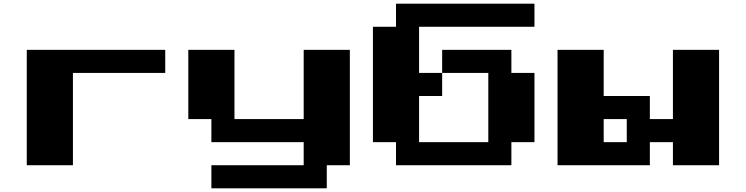

<svg xmlns="http://www.w3.org/2000/svg" viewBox="-20 -1020 4040 1040"><path d="M125 -437.5V-750H500H875V-687.5V-625H625H375V-375V-125H250H125Z M1000 -562.5V-750H1125H1250V-562.5V-375H1437.5H1625V-562.5V-750H1750H1875V-437.5V-125H1812.5H1750V-62.5V0H1437.5H1125V-62.5V-125H1375H1625V-187.5V-250H1375H1125V-312.5V-375H1062.5H1000Z M2125 -937.5V-1000H2500H2875V-937.5V-875H2562.5H2250V-750V-625H2312.5H2375V-687.5V-750H2562.5H2750V-687.5V-625H2812.5H2875V-437.5V-250H2812.5H2750V-187.5V-125H2437.5H2125V-187.5V-250H2062.5H2000V-562.5V-875H2062.5H2125ZM2625 -437.5V-625H2500H2375V-562.5V-500H2312.5H2250V-375V-250H2437.5H2625Z M3000 -437.5V-750H3125H3250V-625V-500H3375H3500V-437.5V-375H3562.5H3625V-562.5V-750H3750H3875V-437.5V-125H3750H3625V-187.5V-250H3562.5H3500V-187.5V-125H3250H3000ZM3375 -312.5V-375H3312.5H3250V-312.5V-250H3312.5H3375Z"/></svg>

Font: Press Start 2P
Style: Regular
Weight: 500
Monospace: yes
Version: Version 2.14